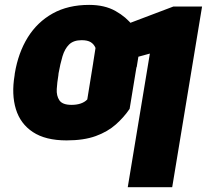

<svg xmlns="http://www.w3.org/2000/svg" viewBox="-20 -573 859 797"><path d="M276.9 -137.7Q298.3 -137.7 314.9 -143.3Q331.5 -148.9 342.3 -160.2L370.6 -335H553.2L518.1 -121.1Q494.6 -86.4 460.9 -56.4Q427.2 -26.4 377.7 -8.3Q328.1 9.8 256.3 9.8Q168.9 9.8 116.7 -24.7Q64.5 -59.1 45.9 -120.1Q27.3 -181.2 40.5 -259.8L41.5 -268.6Q55.7 -354 95.2 -417.7Q134.8 -481.4 198.7 -517.1Q262.7 -552.7 350.1 -552.7Q414.6 -552.7 459.5 -527.3Q504.4 -502 530.8 -466.8Q557.1 -431.6 564.9 -402.3L547.4 -293.9L366.7 -311.5L376.5 -374Q370.1 -389.6 356.7 -397.9Q343.3 -406.2 318.8 -406.2Q285.2 -406.2 266.8 -388.2Q248.5 -370.1 239.3 -338.9Q230 -307.6 223.1 -268.6L222.2 -259.8Q217.3 -231.4 215.6 -203.4Q213.9 -175.3 226.6 -156.5Q239.3 -137.7 276.9 -137.7ZM818.8 -545.9 694.8 204.1H510.3L602.1 -350.6L473.1 -315.4L498.5 -469.7L699.7 -545.9Z"/></svg>

Font: Inter 20pt Black
Style: Italic
Weight: 900
Italic angle: -9.3988°
Version: Version 4.001;git-66647c0bb